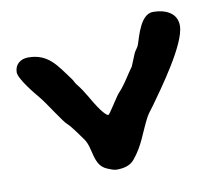

<svg xmlns="http://www.w3.org/2000/svg" viewBox="-58 -640 627 572"><g transform="rotate(-10 255.5 -354.0)"><path d="M8 -469C8 -449 51 -397 62 -384C80 -363 119 -299 131 -290C139 -284 170 -240 172 -237C193 -208 183 -156 224 -140C232 -137 242 -132 251 -132C271 -132 292 -136 305 -152C337 -190 346 -228 369 -271C375 -282 384 -292 391 -302C423 -347 511 -467 511 -522C511 -562 474 -576 439 -576C402 -576 387 -515 378 -488C375 -479 368 -473 364 -464L350 -430C349 -427 348 -425 346 -423C333 -405 321 -384 307 -367C301 -360 294 -353 289 -345C286 -341 259 -299 256 -297L251 -298C236 -309 216 -343 207 -359C198 -374 189 -389 178 -402C173 -408 170 -417 165 -423C132 -467 110 -507 49 -507C26 -507 8 -493 8 -469Z"/></g></svg>

Font: ChillLongCangKaiShu ExtraBold
Style: Regular
Weight: 800
Version: Version 3.500;Glyphs 3.1.1 (3135)